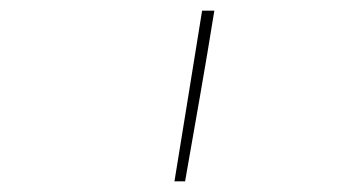

<svg xmlns="http://www.w3.org/2000/svg" viewBox="-20 -792 640 361"><path d="M308 -451Q321 -531 334 -611Q347 -691 360 -772H383Q370 -691 356 -611Q342 -531 328 -451Z"/></svg>

Font: Iosevka Slab Thin Extended
Style: Italic
Weight: 100
Width: 7
Italic angle: -9°
Monospace: yes
Designer: Belleve Invis
Foundry: Belleve Invis
Version: Version 11.1.0; ttfautohint (v1.8.3)